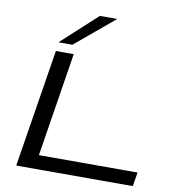

<svg xmlns="http://www.w3.org/2000/svg" viewBox="-99 -1035 1029 1123"><g transform="rotate(10 415.5 -473.5)"><path d="M73 0 185 -700H291L193 -83H779L765 0ZM191 -753 403 -947H506L274 -753Z"/></g></svg>

Font: Georama ExtraExtended
Style: Italic
Weight: 400
Width: 8
Italic angle: -9°
Designer: Jean-Baptiste Levee
Foundry: Production Type
Version: Version 1.000